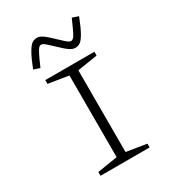

<svg xmlns="http://www.w3.org/2000/svg" viewBox="-210 -1018 1035 1138"><g transform="rotate(-30 307.0 -448.5)"><path d="M502 -882.8Q477.1 -818.8 458.3 -785.6Q439.5 -752.4 424.6 -741.7Q409.7 -731 389.2 -731Q371.6 -731 351.1 -744.9Q330.6 -758.8 287.1 -800.8Q254.4 -832 242.9 -840.6Q231.4 -849.1 222.2 -849.1Q212.9 -849.1 205.6 -841.3Q198.2 -833.5 185.8 -809.1Q173.3 -784.7 149.9 -731L107.9 -745.1Q132.8 -809.1 151.9 -842.3Q170.9 -875.5 185.8 -886.2Q200.7 -897 221.2 -897Q238.8 -897 259.3 -883.1Q279.8 -869.1 323.2 -827.1Q356 -795.9 367.4 -787.4Q378.9 -778.8 388.2 -778.8Q401.4 -778.8 413.8 -799.1Q426.3 -819.3 460 -897ZM139.2 -25.9 276.9 -47.9V-606.9L139.2 -628.9V-654.8H475.1V-628.9L337.9 -606.9V-47.9L475.1 -25.9V0H139.2Z"/></g></svg>

Font: IntelOne Mono Light
Style: Regular
Weight: 300
Designer: Fred Shallcrass
Foundry: Frere-Jones Type LLC
Version: Version 1.200;hotconv 1.1.0;makeotfexe 2.6.0;FJTRelease1.2